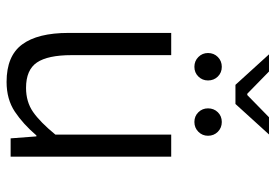

<svg xmlns="http://www.w3.org/2000/svg" viewBox="-146 -672 830 578"><g transform="rotate(90 269.0 -383.0)"><path d="M226.6 12.2Q148.4 12.2 113.8 -34.7Q79.1 -81.5 79.1 -174.3V-483.4H146V-183.6Q146 -111.8 168.2 -79.1Q190.4 -46.4 244.6 -46.4Q286.6 -46.4 317.1 -67.6Q347.7 -88.9 385.3 -134.8V-483.4H451.7V0H396.5L390.6 -77.6H387.7Q353.5 -37.6 316.2 -12.7Q278.8 12.2 226.6 12.2ZM235.4 -676.8 143.6 -777.8H195.3L262.2 -712.4H266.1L333 -777.8H384.8L293 -676.8ZM181.2 -553.2Q163.6 -553.2 151.6 -565.2Q139.6 -577.1 139.6 -594.2Q139.6 -611.8 151.6 -623.8Q163.6 -635.7 181.2 -635.7Q198.7 -635.7 210.4 -623.8Q222.2 -611.8 222.2 -594.2Q222.2 -577.1 210.4 -565.2Q198.7 -553.2 181.2 -553.2ZM347.2 -553.2Q329.6 -553.2 317.9 -565.2Q306.2 -577.1 306.2 -594.2Q306.2 -611.8 317.9 -623.8Q329.6 -635.7 347.2 -635.7Q364.7 -635.7 376.7 -623.8Q388.7 -611.8 388.7 -594.2Q388.7 -577.1 376.7 -565.2Q364.7 -553.2 347.2 -553.2Z"/></g></svg>

Font: Varta Light Light
Style: Regular
Weight: 300
Version: Version 1.004